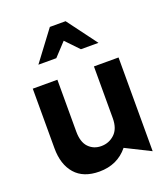

<svg xmlns="http://www.w3.org/2000/svg" viewBox="-144 -884 871 997"><g transform="rotate(-20 291.5 -386.0)"><path d="M234 11Q334 11 393 -62L529 6V-512H393V-226Q393 -168 362 -139Q331 -110 288 -110Q246 -110 218.5 -138.5Q191 -167 191 -226V-512H55V-183Q55 -93 100.5 -41Q146 11 234 11ZM335 -783H248L125 -619H224L291 -691L360 -619H457Z"/></g></svg>

Font: Geom SemiBold
Style: Bold
Weight: 600
Version: Version 1.102